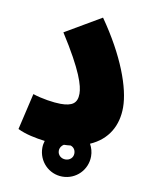

<svg xmlns="http://www.w3.org/2000/svg" viewBox="-81 -625 656 826"><g transform="rotate(10 247.5 -212.0)"><path d="M27 -29C61 -12 107 -3 147 2C144 11 142 22 142 33C142 92 189 140 248 140C308 140 355 92 355 33C355 14 350 -4 341 -20C419 -54 454 -120 454 -198C454 -283 405 -417 302 -564L145 -472C241 -322 259 -258 259 -224C259 -182 237 -167 186 -167C156 -167 102 -175 64 -188ZM248 65C230 65 214 52 214 33C214 20 221 10 231 4C241 4 251 3 260 2C273 6 282 17 282 33C282 52 267 65 248 65Z"/></g></svg>

Font: Noto Sans Arabic UI Cn Bk
Style: Regular
Weight: 900
Width: 3
Designer: Monotype Design Team, Nadine Chahine and Nizar Qandah
Foundry: Monotype Imaging Inc.
Version: Version 2.010